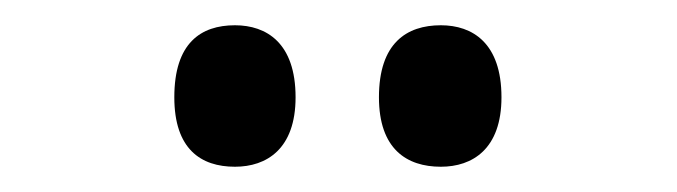

<svg xmlns="http://www.w3.org/2000/svg" viewBox="-20 -767 536 152"><path d="M329 -635C354 -635 377 -649 377 -690C377 -733 354 -747 329 -747C302 -747 280 -733 280 -690C280 -649 302 -635 329 -635ZM166 -635C191 -635 214 -649 214 -690C214 -733 191 -747 166 -747C139 -747 118 -733 118 -690C118 -649 139 -635 166 -635Z"/></svg>

Font: Noto Serif Myanmar Condensed Medium
Style: Regular
Weight: 500
Width: 3
Designer: Ben Mitchell and the Monotype Design Team
Foundry: Monotype Imaging Inc.
Version: Version 2.106